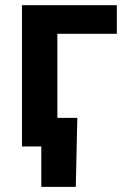

<svg xmlns="http://www.w3.org/2000/svg" viewBox="-20 -566 490 742"><path d="M431.6 -545.9V-435.5H201.7V0H64.9V-545.9ZM139.6 156.2V0H98.6V-110.4H278.8L272.9 156.2Z"/></svg>

Font: Inter
Style: 650
Weight: 650
Designer: Rasmus Andersson
Foundry: rsms
Version: Version 4.001;git-66647c0bb